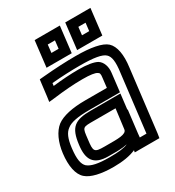

<svg xmlns="http://www.w3.org/2000/svg" viewBox="-174 -786 841 924"><g transform="rotate(-30 246.5 -324.5)"><path d="M449 0 490 -342C499 -408 490 -459 463 -484C437 -508 377 -519 293 -519C239 -519 178 -516 111 -510L88 -508L85 -485L77 -419L73 -391L102 -394C164 -402 218 -406 266 -406C310 -406 334 -402 345 -395C354 -390 356 -384 353 -363L347 -311H227C155 -311 99 -299 67 -275C35 -250 13 -202 6 -144C-2 -78 8 -26 37 -1C64 23 117 35 186 35C236 35 278 28 310 14L308 25H333H420H445L449 0ZM144 -141C152 -208 148 -205 220 -205H334L320 -96C317 -70 267 -72 214 -72H196C139 -72 136 -78 144 -141ZM94 -141C84 -64 106 -22 190 -22H208C231 -22 264 -21 294 -28C275 -19 243 -15 192 -15C128 -15 92 -23 72 -40C55 -56 49 -86 56 -144C62 -194 74 -221 95 -236C116 -253 155 -261 221 -261H366H391L394 -286L403 -363C407 -395 397 -425 375 -439C356 -450 320 -456 272 -456C230 -456 182 -453 130 -447L132 -462C189 -467 241 -469 287 -469C366 -469 409 -461 426 -445C443 -430 448 -400 440 -342L402 -25H365L367 -46L382 -171H380L387 -230L390 -255H365H226C136 -255 105 -232 94 -141ZM287 -565 298 -659 301 -684H276H186H161L158 -659L147 -565L144 -540H169H259H284L287 -565ZM240 -590H200L205 -634H245L240 -590ZM457 -565 468 -659 471 -684H446H356H331L328 -659L317 -565L314 -540H339H429H454L457 -565ZM410 -590H370L375 -634H415L410 -590Z"/></g></svg>

Font: Gamestation Display Outline
Style: Italic
Weight: 400
Designer: Jonas Hecksher
Foundry: Jonas Hecksher, Playtypeª, e-types AS
Version: Version 1.003